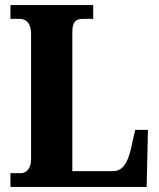

<svg xmlns="http://www.w3.org/2000/svg" viewBox="-20 -734 626 754"><path d="M21 0H556L561 -224H511L494 -149C480 -88 458 -62 424 -62H264V-605C264 -645 274 -660 307 -660H346V-714H21V-660H56C81 -660 102 -645 102 -602V-109C102 -69 81 -54 62 -54H21Z"/></svg>

Font: Noto Serif Sinhala Condensed ExtraBold
Style: Regular
Weight: 800
Width: 3
Designer: Jelle Bosma - Monotype Design Team
Foundry: Monotype Imaging Inc.
Version: Version 2.007